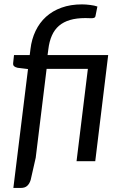

<svg xmlns="http://www.w3.org/2000/svg" viewBox="-20 -754 574 898"><path d="M202.5 -496.5H486L425.5 0H338L391 -432H198L147 -16L123.5 87.5Q118 105.5 107.2 115.2Q96.5 125 77.5 125H42.5L111 -431L62 -437Q51.5 -439.5 46 -444.2Q40.5 -449 41.5 -459L45.5 -496.5H119L122.5 -524.5Q128 -571 146.5 -609.5Q165 -648 195.2 -675.5Q225.5 -703 267.8 -718.2Q310 -733.5 363.5 -733.5Q372.5 -733.5 382.2 -732.8Q392 -732 401.8 -730.8Q411.5 -729.5 420.2 -727.8Q429 -726 435.5 -723.5L426.5 -678.5Q425.5 -673.5 421.8 -671.5Q418 -669.5 412 -669Q406 -668.5 398 -669Q390 -669.5 379.5 -669.5Q338 -669.5 307.5 -660.5Q277 -651.5 256 -633.5Q235 -615.5 222.8 -588Q210.5 -560.5 206 -523Z"/></svg>

Font: Lato 2
Style: Italic
Weight: 400
Italic angle: -7°
Designer: Lukasz Dziedzic with Adam Twardoch and Botio Nikoltchev
Foundry: tyPoland Lukasz Dziedzic
Version: Version 2.015; 2015-08-06; http://www.latofonts.com/